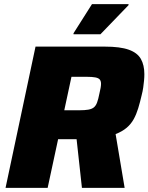

<svg xmlns="http://www.w3.org/2000/svg" viewBox="-20 -915 723 935"><path d="M7 0 153 -688H490Q565 -688 607 -673Q649 -658 666 -628Q683 -598 683 -554Q683 -539 681.5 -523Q680 -507 677.5 -489Q675 -471 670 -452Q662 -417 653 -387.5Q644 -358 631 -334.5Q618 -311 597 -293Q576 -275 543 -262L587 0H379L353 -237Q347 -237 340.5 -237Q334 -237 328 -237H263L212 0ZM293 -378H366Q393 -378 410 -381Q427 -384 437 -392Q447 -400 453 -416.5Q459 -433 464 -459Q468 -475 470 -487Q472 -499 472 -507Q472 -520 466 -527.5Q460 -535 444.5 -538Q429 -541 402 -541H328ZM338 -748V-753L428 -895H606V-890L469 -748Z"/></svg>

Font: Saira Thin ExtraBold
Style: Italic
Weight: 800
Italic angle: -12°
Version: Version 1.101